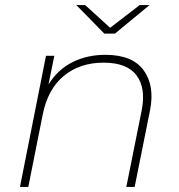

<svg xmlns="http://www.w3.org/2000/svg" viewBox="-20 -740 710 760"><path d="M397 -523Q504 -523 548.5 -462Q593 -401 574 -304L513 0H480L541 -304Q558 -391 520.5 -441.5Q483 -492 390 -492Q296 -492 232.5 -439.5Q169 -387 149 -286L92 0H59L162 -519H195L172 -406Q210 -466 268 -494.5Q326 -523 397 -523ZM393 -607 282 -720H317L416 -630L533 -720H572L435 -607Z"/></svg>

Font: Montserrat ExtraLight
Style: Italic
Weight: 200
Italic angle: -11.3°
Designer: Julieta Ulanovsky
Foundry: Julieta Ulanovsky
Version: Version 9.000; ttfautohint (v1.8.4.7-5d5b)